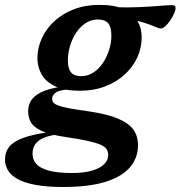

<svg xmlns="http://www.w3.org/2000/svg" viewBox="-92 -527 740 788"><path d="M568 -410Q562 -410 552.2 -414Q542.5 -418 527.2 -424Q512 -430 490.5 -436.5Q469 -443 440.5 -448.8Q412 -454.5 375 -457L375.5 -497.5Q431.5 -495.5 479.8 -497.8Q528 -500 563.2 -503Q598.5 -506 614.5 -506Q620.5 -506 624.5 -503.2Q628.5 -500.5 628.5 -494Q628.5 -484.5 622.2 -470.8Q616 -457 606.5 -443Q597 -429 586.8 -419.5Q576.5 -410 568 -410ZM242 -214.5Q264 -214.5 283.2 -224.8Q302.5 -235 317.5 -252Q332.5 -269 343.2 -291Q354 -313 359.8 -336.5Q365.5 -360 365 -382.5Q365 -417 351.5 -432Q338 -447 309.5 -447Q287 -447 268 -437Q249 -427 233.8 -409.8Q218.5 -392.5 208 -370.8Q197.5 -349 192 -325.2Q186.5 -301.5 186.5 -279Q186.5 -245 200 -229.5Q213.5 -214 242 -214.5ZM316 -507Q378.5 -507 416.5 -489.2Q454.5 -471.5 472 -441.5Q489.5 -411.5 489.5 -374.5Q489.5 -331.5 471.8 -292Q454 -252.5 420.2 -221.5Q386.5 -190.5 339.8 -172.5Q293 -154.5 235 -154.5Q173.5 -154.5 135.2 -172.5Q97 -190.5 79.5 -220.5Q62 -250.5 61.5 -287Q61.5 -330 79.5 -369.5Q97.5 -409 131 -440Q164.5 -471 211.5 -489Q258.5 -507 316 -507ZM169 240.5Q101 240.5 54.8 232Q8.5 223.5 -19.2 208.2Q-47 193 -59.2 172.2Q-71.5 151.5 -71.5 127.5Q-71.5 97.5 -54.5 75.8Q-37.5 54 3.2 39Q44 24 115.5 14.5L132 -4L173.5 23.5Q136 24.5 110.8 31Q85.5 37.5 70.2 48Q55 58.5 48.2 72.8Q41.5 87 41.5 104.5Q41.5 128 57 145.8Q72.5 163.5 108.2 173.2Q144 183 203.5 183Q253 183 286 173.2Q319 163.5 335.5 146.8Q352 130 352 109.5Q352 95.5 345.2 85Q338.5 74.5 319.8 66.5Q301 58.5 267 51Q233 43.5 178.5 35.5Q112.5 26 79.2 10.5Q46 -5 34.8 -25.2Q23.5 -45.5 23.5 -69.5Q23.5 -105.5 46.8 -127.8Q70 -150 112.5 -161.5Q155 -173 212 -175.5L209.5 -160.5Q159 -160 140.5 -149.2Q122 -138.5 122 -121.5Q122 -112.5 127.2 -106Q132.5 -99.5 147.8 -93.8Q163 -88 192.2 -82.5Q221.5 -77 269 -70.5Q348.5 -59 393.2 -39.8Q438 -20.5 456.2 6.2Q474.5 33 474.5 68.5Q474.5 106 457.2 137.2Q440 168.5 403.2 191.8Q366.5 215 308.5 227.8Q250.5 240.5 169 240.5Z"/></svg>

Font: Newsreader 9pt SemiBold
Style: Italic
Weight: 600
Italic angle: -17°
Designer: Hugues Gentile
Foundry: Production Type
Version: Version 1.003